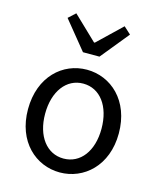

<svg xmlns="http://www.w3.org/2000/svg" viewBox="-113 -828 769 921"><g transform="rotate(15 271.0 -367.0)"><path d="M116 -714 230 -574H312L426 -714L391 -746L273 -633H269L151 -746ZM46 -242C46 -81 152 12 271 12C390 12 497 -81 497 -242C497 -405 390 -498 271 -498C152 -498 46 -405 46 -242ZM411 -242C411 -131 355 -57 271 -57C188 -57 131 -131 131 -242C131 -354 188 -429 271 -429C355 -429 411 -354 411 -242Z"/></g></svg>

Font: Cambridge Sans
Style: Regular
Weight: 400
Version: Version 2.020;PS 002.020;hotconv 1.0.88;makeotf.lib2.5.64775